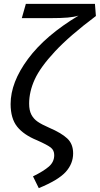

<svg xmlns="http://www.w3.org/2000/svg" viewBox="-20 -759 517 995"><path d="M151 155Q206 128 233.5 104Q261 80 261 45Q261 20 243.5 6Q226 -8 172 -32Q103 -60 69 -102.5Q35 -145 35 -220Q35 -332 125 -453.5Q215 -575 387 -678Q364 -671 331 -668Q298 -665 239 -665H93L114 -739H472L477 -676Q341 -574 265 -492.5Q189 -411 160 -347.5Q131 -284 131 -222Q131 -187 142.5 -165Q154 -143 175 -128.5Q196 -114 235 -97Q298 -70 328.5 -41.5Q359 -13 359 36Q359 89 321 131.5Q283 174 181 216Z"/></svg>

Font: FiraGO
Style: Italic
Weight: 400
Italic angle: -8°
Designer: bBox Type GmbH
Foundry: bBox Type GmbH
Version: Version 1.001